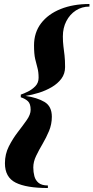

<svg xmlns="http://www.w3.org/2000/svg" viewBox="-20 -800 472 970"><path d="M221.9 149.9Q113.3 149.9 59.1 122.7Q4.9 95.5 4.9 24.9Q4.9 -21 24.5 -60.1Q44.2 -99.1 69.8 -132.3Q95.5 -165.5 115.1 -193.5Q134.8 -221.4 134.8 -245.1Q134.8 -275.9 121.1 -288.6Q107.4 -301.3 85 -308.6V-322Q99.9 -326.9 121.1 -337.3Q142.3 -347.7 158.7 -364.7Q175 -381.8 175 -407.2Q175 -436.3 169.3 -456.7Q163.6 -477.1 157.7 -502.2Q151.9 -527.3 151.9 -570.8Q151.9 -635.5 187.5 -682.3Q223.1 -729 286.3 -754.4Q349.4 -779.8 431.9 -779.8V-766.8Q393.6 -766.8 363.2 -747.1Q332.8 -727.3 315.2 -693.2Q297.6 -659.2 297.6 -616.2Q297.6 -588.1 300.4 -566.3Q303.2 -544.4 306 -520.4Q308.8 -496.3 308.8 -461.2Q308.8 -427.7 290.3 -402.7Q271.7 -377.7 241.8 -360.1Q211.9 -342.5 177 -331.5Q142.1 -320.6 109.1 -315.4Q167 -307.1 204.5 -285.2Q241.9 -263.2 241.9 -210.2Q241.9 -172.6 227.8 -138.5Q213.6 -104.5 195.1 -73.1Q176.5 -41.7 162.4 -12.2Q148.2 17.3 148.2 45.9Q148.2 69.3 153.7 90.1Q159.2 110.8 175 123.9Q190.9 137 221.9 137Z"/></svg>

Font: Bodoni* 36
Style: Bold Italic
Weight: 700
Italic angle: -13°
Version: Version 2.000; ttfautohint (v1.8.1)